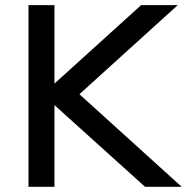

<svg xmlns="http://www.w3.org/2000/svg" viewBox="-20 -720 721 740"><path d="M189.9 -700.2V-397.9L523.9 -700.2H665L286.1 -356.9L680.2 0H539.1L189.9 -314.9V0H89.8V-700.2Z"/></svg>

Font: Aldrich
Style: Regular
Weight: 400
Designer: Matthew Desmond
Foundry: Matthew Desmond
Version: Version 1.001 2011